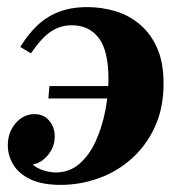

<svg xmlns="http://www.w3.org/2000/svg" viewBox="-20 -510 508 540"><path d="M226 -490Q265 -490 303 -479Q341 -468 372 -442.5Q403 -417 421.5 -376Q440 -335 440 -275Q440 -206 415.5 -153Q391 -100 350 -63.5Q309 -27 257 -8.5Q205 10 151 10Q98 10 65 -6Q32 -22 17 -47.5Q2 -73 2 -101Q2 -138 24 -163.5Q46 -189 77 -189Q103 -189 118.5 -170.5Q134 -152 134 -126Q134 -95 112 -70.5Q90 -46 59 -46Q34 -46 23 -61Q12 -76 12 -92L48 -101Q48 -75 61.5 -58Q75 -41 96 -33Q117 -25 137 -25Q175 -25 203 -49Q231 -73 249 -112.5Q267 -152 276 -198Q285 -244 285 -288Q285 -368 257.5 -403.5Q230 -439 182 -439Q150 -439 123.5 -421.5Q97 -404 67 -360L37 -378Q57 -411 83 -436.5Q109 -462 144 -476Q179 -490 226 -490ZM394 -233H116L119 -268H396Z"/></svg>

Font: Brygada 1918
Style: Bold Italic
Weight: 700
Italic angle: -8°
Designer: Mateusz Machalski | Borys Kosmynka | Przemek Hoffer
Foundry: NIEPODLEGLA 2018
Version: Version 3.006